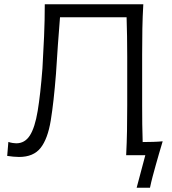

<svg xmlns="http://www.w3.org/2000/svg" viewBox="-20 -733 812 907"><path d="M70 8.5Q58.5 8.5 42.5 7Q26.5 5.5 14 3.5L19.5 -62.5Q30 -59 40.5 -57.5Q51 -56 56.5 -56Q97.5 -56 121.2 -93.2Q145 -130.5 158 -208.8Q171 -287 180.5 -410Q185 -485.5 188.2 -561Q191.5 -636.5 191.5 -713H657Q653.5 -653 652.5 -597Q651.5 -541 651.5 -475V-236.5Q651.5 -188 652 -145.8Q652.5 -103.5 654 -62Q678.5 -62 703 -62.8Q727.5 -63.5 748.5 -65.5Q739 -34.5 731 -6.5Q723 21.5 715.5 48Q708 74.5 701 101Q694 127.5 688.5 154H625.5L666.5 0H576Q579 -60 580 -115.2Q581 -170.5 581 -236.5V-465Q581 -517 580.2 -561.8Q579.5 -606.5 578 -651.5H263.5Q258 -586.5 253.5 -520.8Q249 -455 244.5 -385Q234 -251 219.8 -164Q205.5 -77 171.8 -34.2Q138 8.5 70 8.5Z"/></svg>

Font: Commissioner Flair Light
Style: Regular
Weight: 300
Designer: Kostas Bartsokas
Foundry: Kostas Bartsokas
Version: Version 1.000; ttfautohint (v1.8.3)